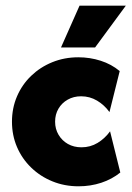

<svg xmlns="http://www.w3.org/2000/svg" viewBox="-20 -643 464 677"><path d="M256.9 13.9Q207.6 13.9 164.9 -3.5Q122.2 -20.8 89.9 -52.1Q57.6 -83.3 39.9 -124.7Q22.2 -166 22.2 -213.9Q22.2 -261.8 39.9 -303.1Q57.6 -344.4 89.6 -375.3Q121.5 -406.2 164.2 -423.6Q206.9 -441 256.2 -441Q297.2 -441 335.1 -428.8Q372.9 -416.7 402.1 -392.4L366 -247.9Q347.9 -272.9 322.2 -288.2Q296.5 -303.5 266 -303.5Q239.6 -303.5 218.8 -291.7Q197.9 -279.9 186.1 -259.7Q174.3 -239.6 174.3 -213.9Q174.3 -188.2 186.5 -167.7Q198.6 -147.2 219.4 -135.4Q240.3 -123.6 267.4 -123.6Q298.6 -123.6 324.3 -139.2Q350 -154.9 368.1 -179.9L404.2 -34.7Q375 -11.1 337.2 1.4Q299.3 13.9 256.9 13.9ZM195.1 -475.7 260.4 -622.9H423.6L315.3 -475.7Z"/></svg>

Font: Afacad Flux ExtraBold
Style: Regular
Weight: 800
Designer: Kristian Moeller
Foundry: Dicotype
Version: Version 1.100